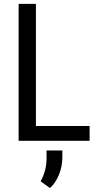

<svg xmlns="http://www.w3.org/2000/svg" viewBox="-20 -731 515 997"><path d="M166.5 -76.7H445.3V0H76.7V-710.9H166.5ZM239.3 245.6 190.9 210.4Q220.7 156.7 221.7 96.2V50.3H303.7V87.4Q303.7 133.3 285.9 176.8Q268.1 220.2 239.3 245.6Z"/></svg>

Font: Roboto Condensed
Style: Regular
Weight: 400
Designer: Google
Version: Version 2.001047; 2015